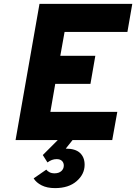

<svg xmlns="http://www.w3.org/2000/svg" viewBox="-20 -720 700 987"><path d="M60 0 183 -700H660L635 -556H312L290 -433H470L445 -289H264L239 -145H583L557 0ZM263 247Q222 247 194 232.8Q166 218.5 153 197L218 152Q223.5 159.5 234.2 165.2Q245 171 260 171Q282.5 171 295.2 159.5Q308 148 308 131Q308 116.5 298.5 107.2Q289 98 271 98Q258.5 98 247 102.2Q235.5 106.5 224 115L200 77L277 0H353L318 44Q367.5 44 391.2 66.2Q415 88.5 415 127Q415 175.5 374 211.2Q333 247 263 247Z"/></svg>

Font: Overpass Black
Style: Italic
Weight: 900
Italic angle: -10°
Designer: Delve Withrington, Dave Bailey, Thomas Jockin
Foundry: Delve Fonts LLC
Version: Version 4.000